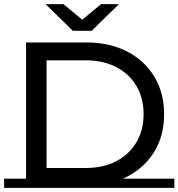

<svg xmlns="http://www.w3.org/2000/svg" viewBox="-22 -907 870 936"><path d="M105 -1V-700H400Q512 -700 597.5 -656Q683 -612 730.5 -533Q778 -454 778 -350Q778 -246 730.5 -168Q683 -90 597.5 -45.5Q512 -1 400 -1ZM205 -88H394Q481 -88 544.5 -121Q608 -154 643 -213.5Q678 -273 678 -350Q678 -429 643 -488Q608 -547 544.5 -580Q481 -613 394 -613H205ZM-2 -36H828V9H-2ZM333 -757 200 -887H287L419 -778H339L471 -887H558L425 -757Z"/></svg>

Font: Montserrat Underline Thin Medium
Style: Regular
Weight: 500
Version: Version 9.000